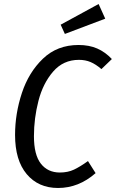

<svg xmlns="http://www.w3.org/2000/svg" viewBox="-20 -924 577 956"><path d="M537 -630 485 -580Q457 -604 431 -615Q405 -626 373 -626Q295 -626 244.5 -567.5Q194 -509 171.5 -422Q149 -335 149 -246Q149 -153 183.5 -109Q218 -65 278 -65Q318 -65 348.5 -79.5Q379 -94 418 -122L456 -62Q372 12 269 12Q171 12 113 -57Q55 -126 55 -252Q55 -358 89 -461Q123 -564 194 -632Q265 -700 371 -700Q424 -700 464 -682.5Q504 -665 537 -630ZM504 -831 303 -755 282 -801 471 -904Z"/></svg>

Font: Fira Sans Condensed
Style: Italic
Weight: 400
Width: 3
Italic angle: -8°
Designer: bBox Type GmbH & Carrois Corporate GbR & Edenspiekermann AG
Foundry: bBox Type GmbH & Carrois Corporate GbR & Edenspiekermann AG
Version: Version 4.301